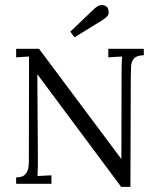

<svg xmlns="http://www.w3.org/2000/svg" viewBox="-20 -716 612 748"><path d="M452.1 12.1 152.5 -390.5Q145.6 -399.7 139.3 -408.1Q133.1 -416.6 126.1 -425.7H125.4L127.6 -104.5Q127.6 -85.4 127.4 -66.7Q127.2 -48 126.1 -30.1Q139.7 -30.8 153.3 -31.7Q166.9 -32.6 180.4 -33V0H42.9V-24.9Q66 -24.9 76.5 -34.8Q86.9 -44.7 89.7 -58.7Q92.4 -72.6 92.4 -84L93.1 -445.2Q93.1 -458 93.1 -470.7Q93.1 -483.3 93.1 -495.8Q80.7 -495.4 68 -494.3Q55.4 -493.2 42.9 -492.5V-525.9H132L413.6 -148.9Q423.2 -135.7 432.9 -123Q442.6 -110.4 452.1 -97.5H452.9L453.6 -441.5Q453.6 -456.9 454.2 -470.7Q454.7 -484.4 455.8 -495.8Q442.2 -495.4 428.9 -494.3Q415.5 -493.2 401.9 -492.5V-525.9H540.2V-500.9Q511.9 -499.8 501.7 -487.9Q491.4 -476 490.5 -455.6Q489.5 -435.3 489.5 -408.5L488.1 12.1ZM270.3 -570.6 253.8 -592.6 348.4 -682.8Q363 -695.6 373.9 -696.2Q384.7 -696.7 391.3 -692.5Q397.9 -688.3 399 -686.5Q402.3 -681.3 403.4 -667.4Q404.5 -653.5 379.2 -637.7Z"/></svg>

Font: Parastoo
Style: Regular
Weight: 400
Foundry: Saber Rastikerdar (saber.rastikerdar@gmail.com)
Version: Version 3.000